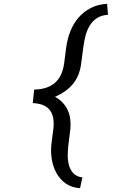

<svg xmlns="http://www.w3.org/2000/svg" viewBox="-20 -801 627 999"><path d="M396.5 178.2Q353 175.3 322.8 154.1Q292.5 132.8 274.4 100.6Q256.3 68.4 249.8 29.3Q243.2 -9.8 247.1 -48.3L257.8 -131.3Q261.2 -162.6 256.8 -186.8Q252.4 -210.9 239.5 -227.8Q226.6 -244.6 204.6 -253.9Q182.6 -263.2 150.4 -264.6L157.7 -335Q225.1 -335.9 264.4 -368.9Q303.7 -401.9 313.5 -469.7L324.2 -552.7Q330.1 -597.7 345.9 -637.9Q361.8 -678.2 388.2 -709Q414.6 -739.7 451.7 -759Q488.8 -778.3 537.1 -781.2L542 -724.1Q506.3 -721.7 483.4 -706.1Q460.4 -690.4 446 -666.3Q431.6 -642.1 424.3 -612.3Q417 -582.5 413.1 -552.7L402.3 -469.7Q394 -405.8 359.4 -364Q324.7 -322.3 266.1 -297.4Q289.6 -284.7 306.2 -266.8Q322.8 -249 332.5 -227.5Q342.3 -206.1 345.5 -181.4Q348.6 -156.7 346.2 -130.9L335.9 -47.9Q333 -23.4 332.5 4.9Q332 33.2 338.6 57.9Q345.2 82.5 361.6 100.3Q377.9 118.2 408.7 122.1Z"/></svg>

Font: Roboto Mono
Style: Italic
Weight: 400
Designer: Google
Version: Version 2.000985; 2015; ttfautohint (v1.3)